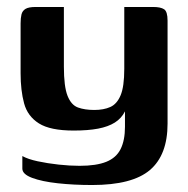

<svg xmlns="http://www.w3.org/2000/svg" viewBox="-20 -419 539 550"><path d="M244 111Q191 111 145.5 106Q100 101 72 90.5Q44 80 44 64V28Q60 37 88 43Q116 49 148 52.5Q180 56 208 56Q256 56 284.5 44.5Q313 33 325.5 8Q338 -17 338 -56V-100Q328 -80 309 -68Q290 -56 261 -50.5Q232 -45 191 -45Q124 -45 91.5 -65.5Q59 -86 49 -123Q39 -160 39 -209V-352Q39 -367 41.5 -377.5Q44 -388 53 -393.5Q62 -399 82 -399H163Q163 -373 163 -352.5Q163 -332 163 -313.5Q163 -295 163 -274.5Q163 -254 163 -228Q163 -171 173.5 -144.5Q184 -118 203.5 -111Q223 -104 250 -104Q277 -104 296 -112.5Q315 -121 325.5 -146Q336 -171 336 -222V-399H419Q440 -399 450 -392.5Q460 -386 460 -360V-65Q460 25 409.5 68Q359 111 244 111Z"/></svg>

Font: Genos SemiBold
Style: Regular
Weight: 600
Designer: Robert E. Leuschke
Foundry: Robert E. Leuschke
Version: Version 1.010